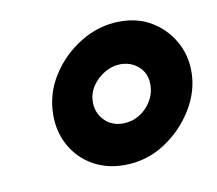

<svg xmlns="http://www.w3.org/2000/svg" viewBox="-46 -748 457 405"><g transform="rotate(-10 182.0 -546.0)"><path d="M191 -396Q153 -396 123.5 -413Q94 -430 77.5 -459.5Q61 -489 61 -525Q61 -571 85.5 -609.5Q110 -648 149.5 -672Q189 -696 234 -696Q272 -696 301 -678.5Q330 -661 347 -631.5Q364 -602 364 -566Q364 -524 340 -485Q316 -446 277 -421Q238 -396 191 -396ZM203 -483Q222 -483 238 -492.5Q254 -502 264 -518.5Q274 -535 274 -554Q274 -570 267 -581.5Q260 -593 247.5 -600Q235 -607 219 -607Q202 -607 185.5 -597.5Q169 -588 158.5 -572.5Q148 -557 148 -538Q148 -515 163.5 -499Q179 -483 203 -483Z"/></g></svg>

Font: Chivo Medium Black
Style: Italic
Weight: 900
Italic angle: -8.05°
Version: Version 2.002